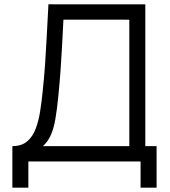

<svg xmlns="http://www.w3.org/2000/svg" viewBox="-20 -740 778 880"><path d="M36.7 120V-70.3Q78.5 -70.3 103.9 -91.6Q129.3 -112.8 143 -148.4Q156.7 -184 163.7 -228.2Q170.7 -272.3 175.3 -318Q182.3 -384.3 186.7 -446.4Q191 -508.5 194.3 -574.9Q197.7 -641.3 202 -720.3L646 -720V-70.3H697.7V120H624.3V0H110V120ZM177 -70.3H572.7V-649.7L270.7 -650Q267.5 -589.2 264.6 -532Q261.7 -474.8 257.5 -416.8Q253.3 -358.8 247 -296Q241.3 -238.5 234 -195.6Q226.7 -152.7 213.4 -122Q200.2 -91.3 177 -70.3Z"/></svg>

Font: Manrope ExtraLight
Style: Regular
Weight: 200
Designer: Mikhail Sharanda
Foundry: Mikhail Sharanda
Version: Version 4.505